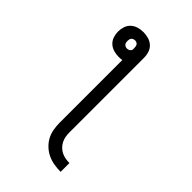

<svg xmlns="http://www.w3.org/2000/svg" viewBox="-272 -838 1143 1143"><g transform="rotate(45 300.0 -266.5)"><path d="M470 202Q442 202 414.5 197.5Q387 193 362 181.5Q337 170 316 150.5Q295 131 282 107Q269 83 264 55.5Q259 28 259 0V-528Q252 -527 244.5 -526.5Q237 -526 230 -526Q209 -526 188 -532Q167 -538 151 -552.5Q135 -567 128 -588Q121 -609 121 -630Q121 -652 128 -673Q135 -694 151 -708.5Q167 -723 188 -729Q209 -735 231 -735Q252 -735 273.5 -729Q295 -723 311 -708.5Q327 -694 334 -673Q341 -652 341 -630V0Q341 17 344 34Q347 51 355 66.5Q363 82 375.5 94.5Q388 107 403.5 114.5Q419 122 436 125Q453 128 470 128ZM230 -596Q240 -596 248 -601Q256 -606 259 -615V-630Q259 -637 257.5 -643.5Q256 -650 252.5 -655Q249 -660 242.5 -662.5Q236 -665 230 -665Q224 -665 217.5 -662.5Q211 -660 207 -655Q203 -650 201.5 -643.5Q200 -637 200 -630Q200 -624 201.5 -617.5Q203 -611 207 -606Q211 -601 217.5 -598.5Q224 -596 230 -596Z"/></g></svg>

Font: Nova
Style: Regular
Weight: 400
Monospace: yes
Designer: Belleve Invis
Foundry: Belleve Invis
Version: Version 24.1.4; ttfautohint (v1.8.4)